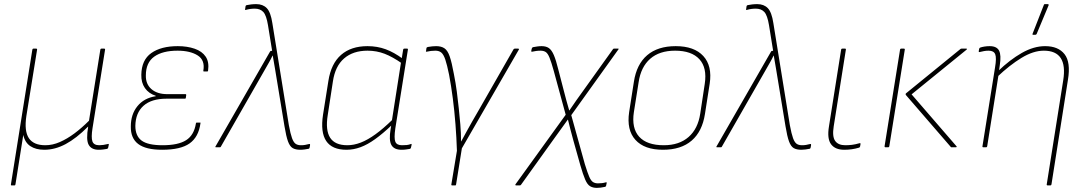

<svg xmlns="http://www.w3.org/2000/svg" viewBox="-20 -715 5274 932"><path d="M36 185Q32 185 33 180L137 -474Q138 -479 142 -479H155Q161 -479 160 -474L108 -152Q97 -79 120 -44.5Q143 -10 200 -10Q235 -10 270.5 -25.5Q306 -41 341.5 -67.5Q377 -94 412 -129L467 -474Q468 -479 472 -479H485Q491 -479 490 -474L429 -92Q422 -48 428.5 -29Q435 -10 462 -10Q471 -10 481.5 -11.5Q492 -13 504 -16Q509 -18 508 -12L505 2Q504 5 503 6Q502 7 498 8Q492 9 481.5 10.5Q471 12 459 12Q424 12 410.5 -12Q397 -36 408 -100H407Q350 -43 298.5 -15.5Q247 12 195 12Q154 12 127.5 -5.5Q101 -23 93 -60L55 180Q54 185 51 185Z M767 12Q688 12 651 -16Q614 -44 615 -101Q615 -160 647 -199.5Q679 -239 736 -248V-250Q702 -261 683.5 -287.5Q665 -314 666 -352Q667 -424 714.5 -457.5Q762 -491 843 -491Q889 -491 925 -478.5Q961 -466 978.5 -440Q996 -414 990 -372Q990 -368 986 -368H970Q966 -368 967 -372Q976 -423 939.5 -446Q903 -469 842 -469Q769 -469 728.5 -440Q688 -411 688 -349Q687 -307 715 -282.5Q743 -258 792 -258H881Q884 -258 884 -254L882 -240Q882 -236 878 -236H789Q715 -236 676.5 -201.5Q638 -167 637 -104Q637 -55 667.5 -32.5Q698 -10 769 -10Q845 -10 883.5 -34.5Q922 -59 931 -116Q931 -120 935 -120H951Q955 -120 953 -116Q944 -50 900.5 -19Q857 12 767 12Z M1438 12Q1415 12 1401 4Q1387 -4 1378 -28.5Q1369 -53 1361 -102L1315 -381Q1313 -396 1309.5 -413Q1306 -430 1304 -445H1303Q1295 -428 1285.5 -411.5Q1276 -395 1267 -379L1052 -3Q1051 0 1047 0H1028Q1026 0 1025.5 -1.5Q1025 -3 1026 -4L1291 -465Q1293 -468 1296 -468H1301L1281 -592Q1273 -641 1258 -657Q1243 -673 1217 -673Q1205 -673 1194.5 -671.5Q1184 -670 1174 -667Q1168 -665 1170 -671L1172 -685Q1173 -689 1177 -690Q1186 -692 1198.5 -693.5Q1211 -695 1224 -695Q1256 -695 1275 -675.5Q1294 -656 1302 -603L1382 -108Q1390 -65 1397.5 -44.5Q1405 -24 1415 -17Q1425 -10 1441 -10Q1452 -10 1460.5 -11.5Q1469 -13 1481 -16Q1486 -17 1485 -10L1483 1Q1482 6 1479 7Q1469 9 1458.5 10.5Q1448 12 1438 12Z M1662 12Q1592 12 1563.5 -30.5Q1535 -73 1548 -158L1574 -322Q1587 -406 1635.5 -448.5Q1684 -491 1764 -491Q1811 -491 1852 -476Q1893 -461 1936 -429L1933 -406Q1886 -439 1847 -454Q1808 -469 1764 -469Q1694 -469 1650.5 -431.5Q1607 -394 1596 -320L1571 -157Q1559 -83 1582.5 -46.5Q1606 -10 1666 -10Q1698 -10 1731.5 -23Q1765 -36 1803 -63.5Q1841 -91 1885 -134L1881 -107Q1839 -67 1801.5 -40Q1764 -13 1730 -0.5Q1696 12 1662 12ZM1929 12Q1893 12 1880 -11Q1867 -34 1876 -88L1880 -112L1881 -121L1927 -415L1929 -425L1937 -474Q1938 -479 1943 -479H1956Q1961 -479 1960 -474L1899 -92Q1892 -44 1899 -27Q1906 -10 1931 -10Q1945 -10 1954.5 -11Q1964 -12 1975 -16Q1979 -18 1978 -12L1975 1Q1974 7 1968 8Q1961 9 1951.5 10.5Q1942 12 1929 12Z M2175 185Q2170 185 2171 180L2198 17Q2196 -46 2191 -111Q2186 -176 2178 -237.5Q2170 -299 2160 -352Q2150 -401 2141.5 -426Q2133 -451 2122 -460Q2111 -469 2093 -469Q2072 -469 2051 -464Q2046 -463 2048 -467L2050 -481Q2051 -486 2057 -487Q2068 -489 2078 -490Q2088 -491 2097 -491Q2122 -491 2137.5 -480.5Q2153 -470 2163 -441Q2173 -412 2183 -357Q2192 -312 2197.5 -270Q2203 -228 2207 -189Q2211 -152 2214.5 -111Q2218 -70 2218 -29H2219Q2231 -51 2244 -75Q2257 -99 2272.5 -126Q2288 -153 2306 -184L2473 -476Q2476 -479 2479 -479H2495Q2500 -479 2499 -475L2222 5L2194 180Q2193 185 2191 185Z M2877 197Q2858 197 2844.5 189Q2831 181 2820.5 156.5Q2810 132 2797 87L2763 -34Q2756 -58 2749.5 -84.5Q2743 -111 2737 -134H2736Q2720 -112 2705 -91Q2690 -70 2674 -48L2509 182Q2507 185 2503 185H2484Q2483 185 2482 183.5Q2481 182 2482 180L2726 -158L2668 -371Q2656 -414 2647.5 -435Q2639 -456 2629 -462.5Q2619 -469 2604 -469Q2593 -469 2582 -467.5Q2571 -466 2563 -464Q2558 -463 2559 -469L2561 -478Q2562 -484 2567 -486Q2578 -488 2588.5 -489.5Q2599 -491 2609 -491Q2631 -491 2644.5 -481.5Q2658 -472 2668.5 -447.5Q2679 -423 2690 -378L2717 -274Q2723 -250 2729.5 -226.5Q2736 -203 2743 -179H2744Q2761 -204 2778 -228.5Q2795 -253 2812 -276L2956 -477Q2957 -479 2961 -479H2980Q2986 -479 2981 -474L2753 -156L2819 82Q2832 124 2840.5 143.5Q2849 163 2859 169Q2869 175 2882 175Q2892 175 2901.5 174Q2911 173 2921 170Q2926 169 2925 173L2922 187Q2921 191 2917 192Q2895 197 2877 197Z M3198 12Q3108 12 3064.5 -36Q3021 -84 3034 -171L3057 -318Q3070 -403 3121.5 -447Q3173 -491 3260 -491Q3350 -491 3394 -443Q3438 -395 3425 -309L3402 -162Q3389 -77 3337.5 -32.5Q3286 12 3198 12ZM3202 -10Q3277 -10 3322.5 -50Q3368 -90 3379 -163L3401 -308Q3413 -386 3375 -427.5Q3337 -469 3257 -469Q3181 -469 3136 -429.5Q3091 -390 3080 -316L3057 -171Q3045 -93 3082.5 -51.5Q3120 -10 3202 -10Z M3870 12Q3847 12 3833 4Q3819 -4 3810 -28.5Q3801 -53 3793 -102L3747 -381Q3745 -396 3741.5 -413Q3738 -430 3736 -445H3735Q3727 -428 3717.5 -411.5Q3708 -395 3699 -379L3484 -3Q3483 0 3479 0H3460Q3458 0 3457.5 -1.5Q3457 -3 3458 -4L3723 -465Q3725 -468 3728 -468H3733L3713 -592Q3705 -641 3690 -657Q3675 -673 3649 -673Q3637 -673 3626.5 -671.5Q3616 -670 3606 -667Q3600 -665 3602 -671L3604 -685Q3605 -689 3609 -690Q3618 -692 3630.5 -693.5Q3643 -695 3656 -695Q3688 -695 3707 -675.5Q3726 -656 3734 -603L3814 -108Q3822 -65 3829.5 -44.5Q3837 -24 3847 -17Q3857 -10 3873 -10Q3884 -10 3892.5 -11.5Q3901 -13 3913 -16Q3918 -17 3917 -10L3915 1Q3914 6 3911 7Q3901 9 3890.5 10.5Q3880 12 3870 12Z M4078 12Q4034 12 4014 -15Q3994 -42 4004 -102L4063 -474Q4064 -479 4069 -479H4082Q4087 -479 4086 -474L4027 -102Q4019 -52 4034 -31Q4049 -10 4083 -10Q4100 -10 4116 -12Q4132 -14 4153 -20Q4158 -21 4157 -15L4155 -4Q4154 1 4149 2Q4132 7 4114.5 9.5Q4097 12 4078 12Z M4599 0Q4596 0 4595 -2L4378 -253Q4374 -258 4378 -262L4642 -477Q4644 -479 4648 -479H4671Q4673 -479 4673.5 -477.5Q4674 -476 4672 -474L4405 -257L4623 -5Q4625 -3 4623.5 -1.5Q4622 0 4620 0ZM4279 0Q4273 0 4274 -6L4349 -474Q4350 -479 4355 -479H4367Q4373 -479 4372 -474L4297 -6Q4296 0 4291 0Z M5066 185Q5060 185 5061 180L5141 -325Q5164 -469 5047 -469Q4996 -469 4938.5 -434Q4881 -399 4820 -341L4824 -369Q4882 -425 4940 -458Q4998 -491 5053 -491Q5117 -491 5147.5 -452Q5178 -413 5164 -328L5084 180Q5083 185 5079 185ZM4754 0Q4748 0 4749 -5L4810 -387Q4818 -434 4811 -451.5Q4804 -469 4779 -469Q4767 -469 4756.5 -467Q4746 -465 4738 -463Q4730 -460 4731 -467L4733 -478Q4734 -481 4735 -482Q4736 -483 4738 -484Q4746 -487 4758.5 -489Q4771 -491 4784 -491Q4818 -491 4829.5 -469.5Q4841 -448 4833 -397L4829 -369L4828 -358L4772 -5Q4771 0 4767 0ZM4995 -546Q4993 -546 4992 -547.5Q4991 -549 4993 -553L5047 -691Q5048 -694 5049.5 -694.5Q5051 -695 5053 -695H5066Q5069 -695 5070 -693Q5071 -691 5070 -689L5012 -550Q5010 -546 5005 -546Z"/></svg>

Font: Sofia Sans Thin
Style: Italic
Weight: 250
Italic angle: -9°
Version: Version 4.100-B